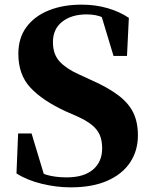

<svg xmlns="http://www.w3.org/2000/svg" viewBox="-20 -787 652 827"><path d="M284 20Q223 20 159.5 4.5Q96 -11 51 -40L58 -212H116L177 -10L107 -39L93 -79Q143 -45 180.5 -34Q218 -23 267 -23Q341 -23 380.5 -56.5Q420 -90 420 -148Q420 -182 409.5 -206Q399 -230 375.5 -249Q352 -268 312 -286L264 -307Q164 -353 111.5 -409Q59 -465 59 -555Q59 -623 93.5 -670Q128 -717 189.5 -742Q251 -767 332 -767Q391 -767 443 -752Q495 -737 535 -710L527 -546H469L411 -738L487 -707L497 -663Q453 -698 423.5 -711.5Q394 -725 353 -725Q288 -725 248 -693.5Q208 -662 208 -606Q208 -554 236 -523Q264 -492 317 -468L369 -444Q444 -411 489 -377Q534 -343 554 -302Q574 -261 574 -204Q574 -138 540.5 -87.5Q507 -37 442.5 -8.5Q378 20 284 20Z"/></svg>

Font: Noto Serif JP Black
Style: Regular
Weight: 900
Designer: Ryoko NISHIZUKA 西塚涼子 (kana & ideographs); Frank Grießhammer (Latin, Greek & Cyrillic); Wenlong ZHANG 张文龙 (bopomofo); San
Foundry: Adobe
Version: Version 2.003-H1;hotconv 1.1.1;makeotfexe 2.6.0